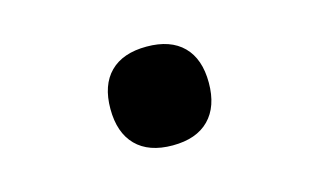

<svg xmlns="http://www.w3.org/2000/svg" viewBox="-45 -353 791 475"><g transform="rotate(-15 350.0 -115.5)"><path d="M350 11Q289 11 256.5 -22Q224 -55 224 -116Q224 -177 256.5 -209.5Q289 -242 350 -242Q411 -242 443.5 -209.5Q476 -177 476 -116Q476 -55 443.5 -22Q411 11 350 11Z"/></g></svg>

Font: Martian Mono
Style: Bold
Weight: 700
Designer: Roman Shamin
Foundry: Evil Martians
Version: Version 1.000